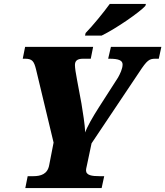

<svg xmlns="http://www.w3.org/2000/svg" viewBox="-20 -951 836 971"><path d="M410 -771H494C568 -807 686 -889 715 -921L718 -931H535C504 -888 449 -821 413 -784ZM108 0H494L507 -60H484C445 -60 415 -64 415 -90C415 -94 416 -100 420 -117L443 -226L684 -586C724 -647 735 -654 766 -654H783L796 -714H541L527 -654H534C581 -654 600 -645 600 -625C600 -603 587 -577 577 -559L480 -408C448 -358 419 -307 411 -281C409 -324 399 -383 392 -427L370 -545C363 -580 359 -609 359 -622C359 -642 369 -654 400 -654H439L451 -714H107L95 -654H107C143 -654 152 -641 162 -601L251 -230L229 -117C221 -70 186 -60 148 -60H120Z"/></svg>

Font: Noto Serif SemiCondensed Black
Style: Italic
Weight: 900
Width: 4
Italic angle: -12°
Designer: Monotype Design Team
Foundry: Monotype Imaging Inc.
Version: Version 2.014